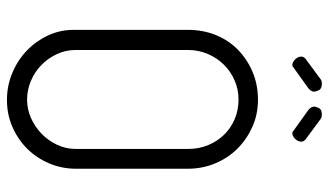

<svg xmlns="http://www.w3.org/2000/svg" viewBox="-217 -730 947 553"><g transform="rotate(90 256.5 -453.5)"><path d="M66 -522Q66 -564 80.5 -600.5Q95 -637 122 -664Q149 -691 186 -707Q223 -723 268 -723Q309 -723 345 -707Q381 -691 408 -664Q435 -637 450.5 -600Q466 -563 466 -521V-199Q466 -158 450.5 -121.5Q435 -85 408 -58Q381 -31 345 -15.5Q309 0 268 0Q227 0 190 -15.5Q153 -31 125.5 -57.5Q98 -84 82 -118.5Q66 -153 66 -192ZM124 -197Q124 -169 136 -143.5Q148 -118 167.5 -99Q187 -80 213 -69Q239 -58 267 -58Q295 -58 320.5 -69.5Q346 -81 365.5 -100Q385 -119 397 -144.5Q409 -170 409 -198V-522Q409 -553 398 -579.5Q387 -606 368 -625.5Q349 -645 323 -656Q297 -667 267 -667Q237 -667 211 -655.5Q185 -644 165.5 -624Q146 -604 135 -577.5Q124 -551 124 -522ZM379 -862Q388 -856 388 -848Q388 -840 382.5 -833Q377 -826 369.5 -823Q362 -820 357 -825L297 -868Q287 -876 287 -885Q287 -889 291 -898Q295 -907 310 -907Q317 -907 322 -904ZM152 -862Q143 -856 143 -848Q143 -840 148.5 -833Q154 -826 161.5 -823Q169 -820 174 -825L234 -868Q244 -876 244 -885Q244 -889 240 -898Q236 -907 221 -907Q213 -907 209 -904Z"/></g></svg>

Font: VDS
Style: Thin
Weight: 100
Width: 0
Designer: artmaker
Foundry: artmaker
Version: Version 1.000 2012 initial release